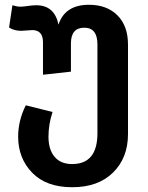

<svg xmlns="http://www.w3.org/2000/svg" viewBox="-20 -564 619 804"><path d="M353 -544Q427 -544 471.5 -500Q516 -456 516 -377V-3Q516 97 453.5 158.5Q391 220 283 220H282Q174 220 115 159.5Q56 99 56 8Q56 -59 88 -123L200 -95Q183 -44 183 9Q183 62 208.5 92.5Q234 123 282 123Q388 123 388 -6V-378Q388 -448 333 -448Q277 -448 277 -382V-264L160 -251V-387Q160 -438 115 -438Q108 -438 93 -436.5Q78 -435 69 -435Q38 -435 18 -449L32 -542Q51 -536 66 -536Q76 -536 96.5 -539Q117 -542 132 -542Q208 -542 225 -461Q252 -544 353 -544Z"/></svg>

Font: FiraGO Medium
Style: Regular
Weight: 500
Designer: bBox Type
Foundry: bBox Type GmbH
Version: Version 1.001;PS 001.001;hotconv 1.0.88;makeotf.lib2.5.64775